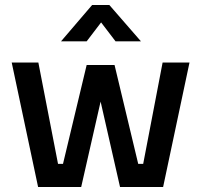

<svg xmlns="http://www.w3.org/2000/svg" viewBox="-20 -751 808 771"><path d="M27 -500H134L213 -93H233L328 -490H440L535 -93H555L633 -500H741L635 0H462L384 -343L306 0H133ZM225 -585 350 -731H419L546 -585H444L386 -661L328 -585Z"/></svg>

Font: TitilliumWebSemiBold
Style: Bold
Weight: 600
Version: Version 1.001;PS 57.000;hotconv 1.0.70;makeotf.lib2.5.55311